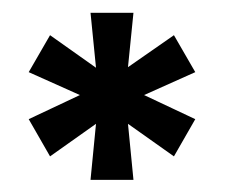

<svg xmlns="http://www.w3.org/2000/svg" viewBox="-20 -701 357 305"><path d="M290.2 -586.4 208.9 -550 290.2 -511.7 256.3 -452.6 183.3 -504.3 192 -415.3H123.8L132.5 -504.3L59.5 -452.6L25.6 -511.7L106.9 -550L25.6 -586.4L59.5 -645.1L132.5 -593.4L123.8 -680.7H192L183.3 -594.3L256.3 -645.1Z"/></svg>

Font: Puralecka Narrow
Style: Regular
Weight: 400
Designer: Hector Gatti, Marcela Romero, Pablo Cosgaya and Nicolas Silva
Version: Version 1.004;PS 001.004;hotconv 1.0.70;makeotf.lib2.5.58329